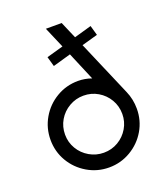

<svg xmlns="http://www.w3.org/2000/svg" viewBox="-125 -753 735 845"><g transform="rotate(-20 242.0 -330.5)"><path d="M444 -198Q444 -143 417 -97Q390 -51 343.5 -23.5Q297 4 242 4Q187 4 140.5 -23.5Q94 -51 67 -97Q40 -143 40 -198Q40 -253 67 -299.5Q94 -346 140.5 -373.5Q187 -401 242 -401Q274 -401 305 -390L249 -523L165 -499L152 -545L230 -567L188 -665H262L296 -586L377 -609L390 -563L315 -542L427 -281Q444 -242 444 -198ZM376 -198Q376 -235 358 -265.5Q340 -296 309.5 -314Q279 -332 242 -332Q206 -332 175 -314Q144 -296 126 -265.5Q108 -235 108 -198Q108 -162 126 -131.5Q144 -101 175 -83Q206 -65 242 -65Q279 -65 309.5 -83Q340 -101 358 -131.5Q376 -162 376 -198Z"/></g></svg>

Font: Sulphur Point
Style: Regular
Weight: 400
Designer: Noponies / Dale Sattler
Foundry: Noponies
Version: Version 1.000; ttfautohint (v1.8)